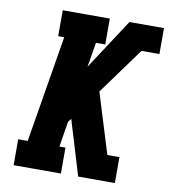

<svg xmlns="http://www.w3.org/2000/svg" viewBox="-82 -805 772 876"><g transform="rotate(10 303.5 -367.5)"><path d="M40 0V-120H84L166 -615H138V-735H356V-615H313L294 -501L447 -735H607V-615H524L367 -399L453 -120H509V0H339L280 -195L262 -254L250 -238L231 -120H259V0Z"/></g></svg>

Font: Iosevka Etoile Heavy Oblique
Style: Regular
Weight: 900
Italic angle: -9°
Designer: Belleve Invis
Foundry: Belleve Invis
Version: Version 15.5.2; ttfautohint (v1.8.4)